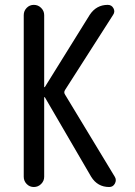

<svg xmlns="http://www.w3.org/2000/svg" viewBox="-20 -750 540 770"><path d="M75.2 -41V-689.5Q75.2 -706.1 86.9 -718.3Q98.6 -730.5 115.7 -730.5Q132.8 -730.5 145 -718.3Q157.2 -706.1 157.2 -689.5V-401.4Q157.2 -400.4 158.2 -400.4Q160.2 -400.4 160.2 -401.4L339.8 -690.4Q366.2 -730.5 412.1 -730.5Q427.7 -730.5 435.1 -716.8Q442.4 -703.1 433.6 -690.4L241.2 -389.6Q234.4 -379.9 241.2 -370.1L440.4 -41Q448.2 -28.3 440.9 -14.2Q433.6 0 418 0Q371.1 0 345.7 -41L160.2 -359.4Q160.2 -360.4 158.2 -360.4Q157.2 -360.4 157.2 -359.4V-41Q157.2 -24.4 145 -12.2Q132.8 0 115.7 0Q98.6 0 86.9 -12.2Q75.2 -24.4 75.2 -41Z"/></svg>

Font: Rounded-X Mgen+ 1m regular
Style: Regular
Weight: 400
Designer: [Source Han Sans]
Ryoko NISHIZUKA  (kana & ideographs); Paul D. Hunt (Latin, Greek & Cyrillic); Wenlong ZHANG  (bopomofo
Version: Version 1.059.20150602